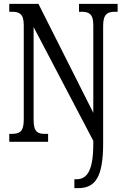

<svg xmlns="http://www.w3.org/2000/svg" viewBox="-20 -734 648 994"><path d="M365 240H384C473 240 514 184 514 8V-601C514 -662 538 -673 574 -673H589V-714H389V-673H403C439 -673 463 -663 463 -605V-150L179 -714H28V-673H43C78 -673 103 -664 103 -605V-113C103 -50 79 -41 40 -41H28V0H229V-41H213C176 -41 154 -50 154 -113V-594L463 -5V10C463 150 431 194 375 194H365Z"/></svg>

Font: Noto Serif Devanagari ExtraCondensed
Style: Regular
Weight: 400
Width: 2
Designer: Universal Thirst, Indian Type Foundry and the Monotype Design Team
Foundry: Monotype Imaging Inc.
Version: Version 2.004